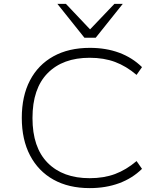

<svg xmlns="http://www.w3.org/2000/svg" viewBox="-20 -959 825 987"><path d="M441 8Q333 8 255 -35.5Q177 -79 134.5 -160Q92 -241 92 -353Q92 -465 134 -545.5Q176 -626 254.5 -669.5Q333 -713 442 -713Q525 -713 592.5 -688Q660 -663 710 -614L682 -574Q629 -619 571.5 -640.5Q514 -662 441 -662Q303 -662 225 -583Q147 -504 147 -352Q147 -201 225 -122Q303 -43 441 -43Q514 -43 571.5 -64.5Q629 -86 682 -131L710 -91Q660 -42 592 -17Q524 8 441 8ZM414 -765 275 -939H319L443 -808L568 -939H611L472 -765Z"/></svg>

Font: Nunito Sans 7pt SemiExpanded ExtraLight
Style: Regular
Weight: 250
Width: 6
Designer: Vernon Adams
Foundry: Vernon Adams
Version: Version 3.101;gftools[0.9.27]